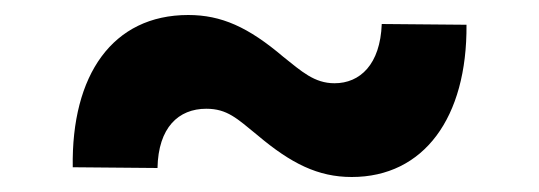

<svg xmlns="http://www.w3.org/2000/svg" viewBox="-20 -421 719 256"><path d="M77 -198 190 -197C191 -251 218 -276 255 -276C283 -276 296 -263 323 -241C368 -203 404 -185 449 -185C545 -185 603 -264 602 -388L489 -389C487 -335 460 -310 426 -310C399 -310 382 -326 358 -345C311 -385 275 -401 231 -401C130 -401 75 -321 77 -198Z"/></svg>

Font: Wafeq
Style: Bold
Weight: 700
Designer: Rasmus Andersson & Azza Alameddine
Foundry: Google & TypeTogether
Version: Version 3.000;FEAKit 1.0